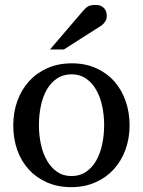

<svg xmlns="http://www.w3.org/2000/svg" viewBox="-20 -753 584 785"><path d="M405.8 -241.2Q405.8 -282.2 397.7 -319.8Q389.6 -357.4 373 -386.2Q356.4 -415 331.5 -432.1Q306.6 -449.2 272.9 -449.2Q238.3 -449.2 212.9 -432.1Q187.5 -415 171.1 -386.2Q154.8 -357.4 147 -319.8Q139.2 -282.2 139.2 -241.2Q139.2 -200.7 147.2 -163.1Q155.3 -125.5 171.9 -96.7Q188.5 -67.9 213.4 -50.5Q238.3 -33.2 272 -33.2Q306.2 -33.2 331.5 -50.3Q356.9 -67.4 373.3 -96.2Q389.6 -125 397.7 -162.6Q405.8 -200.2 405.8 -241.2ZM509.8 -240.2Q509.8 -187 492.9 -140.9Q476.1 -94.7 445.1 -60.8Q414.1 -26.9 369.9 -7.3Q325.7 12.2 271 12.2Q216.3 12.2 172.4 -7.1Q128.4 -26.4 97.7 -60.1Q66.9 -93.8 50.5 -139.9Q34.2 -186 34.2 -240.2Q34.2 -293.5 50.8 -339.8Q67.4 -386.2 98.6 -420.7Q129.9 -455.1 174.1 -474.6Q218.3 -494.1 273.9 -494.1Q329.6 -494.1 373.5 -474.1Q417.5 -454.1 447.8 -419.7Q478 -385.3 493.9 -339.1Q509.8 -293 509.8 -240.2ZM416.5 -688Q416.5 -674.3 409.9 -664.6Q403.3 -654.8 393.6 -647.9L241.2 -550.8H184.6L317.4 -706.1Q323.2 -712.4 328.1 -717.5Q333 -722.7 338.9 -726.1Q344.7 -729.5 352.3 -731.2Q359.9 -732.9 370.6 -732.9Q383.8 -732.9 392.6 -728.8Q401.4 -724.6 406.7 -718.3Q412.1 -711.9 414.3 -703.9Q416.5 -695.8 416.5 -688Z"/></svg>

Font: Charis SIL Eur
Style: Regular
Weight: 400
Foundry: SIL International
Version: Version 5.000